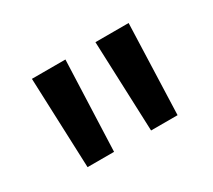

<svg xmlns="http://www.w3.org/2000/svg" viewBox="-68 -841 579 521"><g transform="rotate(-30 221.0 -580.5)"><path d="M80 -439 69 -722H174L163 -439ZM279 -439 268 -722H372L362 -439Z"/></g></svg>

Font: TikTok Sans 24pt Medium
Style: Regular
Weight: 500
Version: Version 4.000